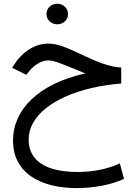

<svg xmlns="http://www.w3.org/2000/svg" viewBox="-20 -655 719 1013"><path d="M225.1 -581.1Q225.1 -558.1 241.7 -542.5Q258.3 -526.9 282.2 -526.9Q306.2 -526.9 322.5 -542.5Q338.9 -558.1 338.9 -581.1Q338.9 -604 322.5 -619.6Q306.2 -635.3 282.2 -635.3Q258.3 -635.3 241.7 -619.6Q225.1 -604 225.1 -581.1ZM619.6 -298.3Q597.7 -299.8 573.7 -304.9Q549.8 -310.1 522.7 -319.3Q495.6 -328.6 463.4 -342.8Q431.2 -356.9 391.6 -376Q346.2 -397.9 307.6 -411.4Q269 -424.8 237.3 -424.8Q179.7 -424.8 131.8 -393.3Q84 -361.8 51.8 -309.6L43.9 -297.4L119.1 -260.3L132.8 -277.8Q151.9 -302.2 179.4 -319.3Q207 -336.4 236.8 -336.4Q249 -336.4 266.8 -331.3Q284.7 -326.2 309.3 -316.7Q334 -307.1 366.2 -293.9Q378.4 -289.6 388.9 -284.9Q399.4 -280.3 409.7 -275.9Q419.9 -271.5 430.2 -267.6Q337.4 -247.1 266.1 -212.2Q194.8 -177.2 146.5 -131.1Q98.1 -85 73.5 -30Q48.8 24.9 48.8 85.4Q48.8 150.9 74.5 198.5Q100.1 246.1 146 276.9Q191.9 307.6 252.7 322.5Q313.5 337.4 383.8 337.4Q451.7 337.4 517.3 325Q583 312.5 634.3 288.6L612.3 207Q562 230.5 504.2 241.5Q446.3 252.4 391.1 252.4Q307.6 252.4 249.5 233.2Q191.4 213.9 161.4 175.8Q131.3 137.7 131.3 81.1Q131.3 34.2 154.8 -7.3Q178.2 -48.8 221.9 -83.7Q265.6 -118.7 325.9 -145.5Q386.2 -172.4 460.7 -189.9Q535.2 -207.5 619.6 -214.4Z"/></svg>

Font: Vazirmatn RD NL
Style: Regular
Weight: 400
Designer: Saber Rastikerdar
Foundry: Saber Rastikerdar
Version: Version 32.101